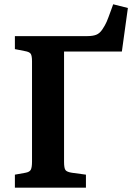

<svg xmlns="http://www.w3.org/2000/svg" viewBox="-20 -867 621 887"><path d="M48.8 0V-60.1L97.2 -68.8Q117.2 -72.3 122.6 -83.5Q127.9 -94.7 127.9 -120.1V-584Q127.9 -608.9 122.1 -618.2Q116.2 -627.4 95.2 -630.9L48.8 -640.1V-700.2H383.8Q408.2 -700.2 424.3 -706.3Q440.4 -712.4 453.1 -731.4Q465.8 -750.5 472.7 -766.4Q479.5 -782.2 493.2 -820.3Q499.5 -837.9 502.9 -847.2L570.8 -830.1L543 -628.9H275.9V-119.1Q275.9 -90.3 282.5 -81.3Q289.1 -72.3 313 -68.8L377 -60.1V0Z"/></svg>

Font: Literata Book
Style: Bold
Weight: 700
Designer: Latin by Veronika Burian and Jose Scaglione. Greek by Irene Vlachou. Cyrillic by Vera Evstafieva
Foundry: TypeTogether
Version: Version 2.003;PS 002.003;hotconv 1.0.88;makeotf.lib2.5.64775